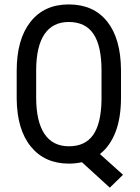

<svg xmlns="http://www.w3.org/2000/svg" viewBox="-20 -741 641 881"><path d="M535.2 -293.5Q535.2 -199.7 510 -135Q484.9 -70.3 438.5 -34.2L544.4 61L483.9 120.1L356 3.4Q325.2 9.8 296.4 9.8Q185.5 9.8 121.8 -68.1Q58.1 -146 56.6 -287.1V-416.5Q56.6 -560.1 119.6 -640.4Q182.6 -720.7 295.4 -720.7Q409.2 -720.7 471.7 -642.3Q534.2 -564 535.2 -420.4ZM445.8 -417.5Q445.8 -530.3 408.9 -585.2Q372.1 -640.1 295.4 -640.1Q222.2 -640.1 184.3 -584.5Q146.5 -528.8 146 -420.4V-293.5Q146 -184.1 183.8 -127Q221.7 -69.8 296.4 -69.8Q370.6 -69.8 407.2 -121.6Q443.8 -173.3 445.8 -281.2Z"/></svg>

Font: TypoPRO Roboto
Style: Regular
Weight: 400
Designer: Google
Version: Version 2.136; 2016